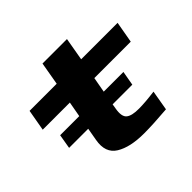

<svg xmlns="http://www.w3.org/2000/svg" viewBox="-168 -950 1176 1176"><g transform="rotate(-45 420.0 -362.5)"><path d="M78.5 -254 94.5 -347.5H260L278 -447H43L67.5 -585.5H302.5L328.5 -734.5H540.5L514.5 -585.5H830L805.5 -447H490L472 -347.5H642.5L626 -254H455.5L450.5 -223.5Q439.5 -161.5 464.5 -141Q489.5 -120.5 551.5 -121Q603.5 -121 687.5 -132L665 -1.5Q543.5 8.5 466.5 8.5Q346 8.5 279 -32.8Q212 -74 229.5 -171.5L244 -254Z"/></g></svg>

Font: Anybody UltraExpanded Regular
Style: Bold Italic
Weight: 700
Width: 9
Italic angle: -10°
Designer: Tyler Finck
Foundry: Etcetera Type Company
Version: Version 1.010; ttfautohint (v1.8.3) -l 8 -r 50 -G 200 -x 14 